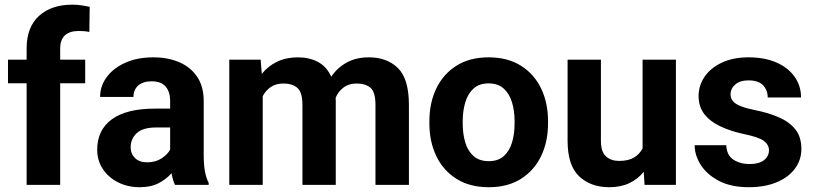

<svg xmlns="http://www.w3.org/2000/svg" viewBox="-20 -780 3437 810"><path d="M233.9 0H92.3V-428.7H13.7V-528.3H92.3V-575.2Q92.3 -665.5 144.5 -712.9Q196.8 -760.3 285.6 -760.3Q305.2 -760.3 323.2 -757.6Q341.3 -754.9 358.4 -751L356.9 -645Q338.9 -649.4 313.5 -649.4Q233.9 -649.4 233.9 -575.2V-528.3H339.4V-428.7H233.9Z M718.3 0Q709 -19 703.6 -49.3Q682.6 -24.9 649.9 -7.6Q617.2 9.8 569.3 9.8Q519 9.8 478.3 -10.7Q437.5 -31.2 413.8 -66.9Q390.1 -102.5 390.1 -148.4Q390.1 -231.4 451.7 -276.6Q513.2 -321.8 634.8 -321.8H697.8V-354.5Q697.8 -392.1 679 -414.6Q660.2 -437 619.1 -437Q583.5 -437 563.2 -419.2Q543 -401.4 543 -371.1H402.3Q402.3 -416.5 429.9 -454.3Q457.5 -492.2 508.1 -515.1Q558.6 -538.1 627 -538.1Q688 -538.1 736.1 -517.6Q784.2 -497.1 811.8 -456.1Q839.4 -415 839.4 -353.5V-127.4Q839.4 -84 844.7 -56.2Q850.1 -28.3 860.4 -8.3V0ZM600.1 -95.2Q636.2 -95.2 661.6 -111.8Q687 -128.4 697.8 -148.9V-242.2H638.7Q582.5 -242.2 556.9 -218.3Q531.2 -194.3 531.2 -158.2Q531.2 -130.9 549.8 -113Q568.4 -95.2 600.1 -95.2Z M1175.8 -427.7Q1144.5 -427.7 1123 -413.3Q1101.6 -398.9 1088.4 -374.5V0H947.3V-528.3H1079.6L1084.5 -468.3Q1110.4 -501 1148.7 -519.5Q1187 -538.1 1236.8 -538.1Q1284.7 -538.1 1321.3 -518.8Q1357.9 -499.5 1377.4 -456.5Q1402.8 -494.1 1442.6 -516.1Q1482.4 -538.1 1536.1 -538.1Q1612.8 -538.1 1658.9 -492.7Q1705.1 -447.3 1705.1 -337.4V0H1564V-337.4Q1564 -392.1 1542.7 -409.9Q1521.5 -427.7 1484.9 -427.7Q1452.1 -427.7 1429.9 -411.4Q1407.7 -395 1396 -367.7Q1396.5 -360.4 1396.5 -352.5V0H1255.9V-336.9Q1255.9 -390.6 1234.6 -409.2Q1213.4 -427.7 1175.8 -427.7Z M1791.5 -258.8V-269Q1791.5 -346.2 1820.8 -407Q1850.1 -467.8 1905.8 -502.9Q1961.4 -538.1 2041 -538.1Q2121.6 -538.1 2177.5 -502.9Q2233.4 -467.8 2262.7 -407Q2292 -346.2 2292 -269V-258.8Q2292 -182.1 2262.7 -121.3Q2233.4 -60.5 2177.7 -25.4Q2122.1 9.8 2042 9.8Q1961.9 9.8 1906 -25.4Q1850.1 -60.5 1820.8 -121.3Q1791.5 -182.1 1791.5 -258.8ZM1932.1 -269V-258.8Q1932.1 -214.8 1942.9 -179Q1953.6 -143.1 1977.8 -121.6Q2002 -100.1 2042 -100.1Q2081.5 -100.1 2105.5 -121.6Q2129.4 -143.1 2140.1 -179Q2150.9 -214.8 2150.9 -258.8V-269Q2150.9 -312 2140.1 -348.1Q2129.4 -384.3 2105.2 -406.2Q2081.1 -428.2 2041 -428.2Q2001.5 -428.2 1977.5 -406.2Q1953.6 -384.3 1942.9 -348.1Q1932.1 -312 1932.1 -269Z M2699.2 0 2695.8 -55.2Q2670.9 -24.4 2634.8 -7.3Q2598.6 9.8 2550.3 9.8Q2472.2 9.8 2423.3 -36.1Q2374.5 -82 2374.5 -187V-528.3H2515.1V-186Q2515.1 -139.2 2536.6 -120.1Q2558.1 -101.1 2591.8 -101.1Q2630.9 -101.1 2654.8 -115.5Q2678.7 -129.9 2690.9 -154.3V-528.3H2831.5V0Z M3224.1 -146Q3224.1 -168.9 3202.9 -185.3Q3181.6 -201.7 3114.7 -215.3Q3061 -227.1 3018.6 -247.1Q2976.1 -267.1 2951.7 -298.3Q2927.2 -329.6 2927.2 -375Q2927.2 -418.9 2952.4 -456.1Q2977.5 -493.2 3024.9 -515.6Q3072.3 -538.1 3138.2 -538.1Q3206.5 -538.1 3256.1 -516.1Q3305.7 -494.1 3332.5 -455.8Q3359.4 -417.5 3359.4 -368.7H3218.8Q3218.8 -399.4 3199.2 -420.2Q3179.7 -440.9 3137.7 -440.9Q3102.1 -440.9 3082 -423.6Q3062 -406.2 3062 -381.8Q3062 -357.9 3084 -342.8Q3106 -327.6 3161.1 -316.4Q3218.3 -305.2 3263.4 -286.1Q3308.6 -267.1 3334.7 -235.1Q3360.8 -203.1 3360.8 -151.4Q3360.8 -105 3333.5 -68.4Q3306.2 -31.7 3256.3 -11Q3206.5 9.8 3138.7 9.8Q3064.5 9.8 3013.7 -16.6Q2962.9 -43 2936.8 -83.7Q2910.6 -124.5 2910.6 -167.5H3043.9Q3045.9 -124.5 3074.5 -106.2Q3103 -87.9 3141.6 -87.9Q3182.1 -87.9 3203.1 -104.2Q3224.1 -120.6 3224.1 -146Z"/></svg>

Font: Vazirmatn RD FD
Style: Bold
Weight: 700
Designer: Saber Rastikerdar
Foundry: Saber Rastikerdar
Version: Version 33.003